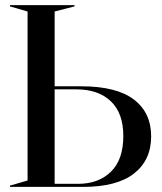

<svg xmlns="http://www.w3.org/2000/svg" viewBox="-20 -732 636 752"><path d="M19 -5 88 -25V-687L19 -707V-712H272V-707L194 -687V-394H298Q436 -394 504 -342.5Q572 -291 572 -198Q572 -105 505 -52.5Q438 0 305 0H19ZM286 -12Q366 -12 414.5 -59.5Q463 -107 463 -199Q463 -289 414 -335.5Q365 -382 279 -382H194V-12Z"/></svg>

Font: Nyght Serif
Style: Regular
Weight: 400
Designer: Maksym Kobuzan
Version: Version 0.410